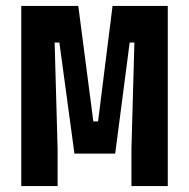

<svg xmlns="http://www.w3.org/2000/svg" viewBox="-20 -630 640 650"><path d="M52 0V-610H245L296 -219H312L361 -610H548V0H425V-127L435 -486H419L370 -110H232L181 -486H165L175 -127V0Z"/></svg>

Font: Martian Mono Condensed SemiBold
Style: Regular
Weight: 600
Width: 3
Designer: Roman Shamin
Foundry: Evil Martians
Version: Version 1.000